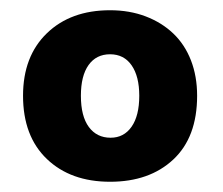

<svg xmlns="http://www.w3.org/2000/svg" viewBox="-20 -676 436 375"><path d="M365 -489Q365 -408 318.5 -364.5Q272 -321 195 -321Q118 -321 71.5 -365.5Q25 -410 25 -489Q25 -566 71.5 -611Q118 -656 195 -656Q233 -656 264.5 -644Q296 -632 318.5 -610.5Q341 -589 353 -558Q365 -527 365 -489ZM138 -489Q138 -449 153.5 -428Q169 -407 196 -407Q222 -407 237 -428.5Q252 -450 252 -489Q252 -527 237 -548.5Q222 -570 195 -570Q168 -570 153 -549Q138 -528 138 -489Z"/></svg>

Font: Baloo Da
Style: Regular
Weight: 400
Designer: Noopur Datye and Ek Type
Foundry: Ek Type
Version: Version 1.443;PS 1.000;hotconv 16.6.51;makeotf.lib2.5.65220;